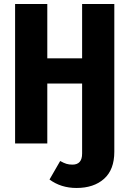

<svg xmlns="http://www.w3.org/2000/svg" viewBox="-20 -713 636 954"><path d="M548 -693V41Q548 130 497 175.5Q446 221 360 221Q283 221 226 179L279 87Q297 97 310 101Q323 105 340 105Q388 105 388 50V-298H215V0H55V-693H215V-423H388V-693Z"/></svg>

Font: Fira Sans Condensed
Style: Bold
Weight: 700
Width: 3
Designer: bBox Type GmbH & Carrois Corporate GbR & Edenspiekermann AG
Foundry: bBox Type GmbH & Carrois Corporate GbR & Edenspiekermann AG
Version: Version 4.301